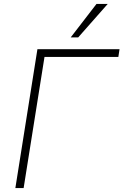

<svg xmlns="http://www.w3.org/2000/svg" viewBox="-20 -955 627 975"><path d="M58 0 170 -705H587L581 -666H206L100 0ZM339 -765 470 -935H527L377 -765Z"/></svg>

Font: Nunito Sans 12pt ExtraLight
Style: Italic
Weight: 200
Italic angle: -9°
Designer: Vernon Adams
Foundry: Vernon Adams
Version: Version 3.101;gftools[0.9.27]